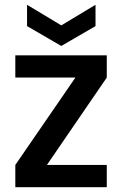

<svg xmlns="http://www.w3.org/2000/svg" viewBox="-20 -782 511 802"><path d="M295 -458 44 -93V0H426V-93H176L426 -458V-551H44V-458ZM236 -590 379 -673V-762L236 -676L93 -762V-673Z"/></svg>

Font: Poppins Medium
Style: Regular
Weight: 500
Designer: Ninad Kale (Devanagari), Jonny Pinhorn (Latin)
Foundry: Indian Type Foundry
Version: 4.004